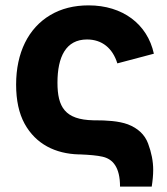

<svg xmlns="http://www.w3.org/2000/svg" viewBox="-20 -575 623 715"><path d="M545 120C548.5 98 550.5 77 550.5 57.5C550.5 25.5 544 -7 531.5 -40.5C519 -74 493.5 -97.5 456 -112C421.5 -124.5 378 -127 332 -127H328C221.5 -129 194 -177 194 -267C194 -363.5 225.5 -428 304 -428C360 -428 399.5 -395.5 417 -339L553 -375C529 -485.5 436.5 -555 310 -555C255.5 -555 208 -543 167.5 -519C85.5 -470.5 40 -378.5 40 -260C40 -201.5 50.5 -153 71.5 -114.5C113.5 -38 186.5 -2.5 273 0H278C314.5 1.5 342 4 361.5 8.5C400 17 427 47.5 427 120Z"/></svg>

Font: Vela Sans ExtBd
Style: Regular
Weight: 800
Designer: Principal design: Mikhail Sharanda - project Manrope.
Design modification: Ravid Balaliev
Foundry: Mikhail Sharanda
Version: Version 1.001